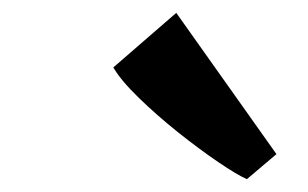

<svg xmlns="http://www.w3.org/2000/svg" viewBox="-20 -911 480 299"><path d="M364.5 -632Q349.5 -638.5 320 -658.5Q290.5 -678.5 257 -705.2Q223.5 -732 195.8 -759Q168 -786 156.5 -806L254.5 -891L410.5 -671Z"/></svg>

Font: Merriweather Light 18pt Black
Style: Italic
Weight: 900
Italic angle: -7.8°
Version: Version 2.101